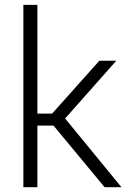

<svg xmlns="http://www.w3.org/2000/svg" viewBox="-20 -782 531 802"><path d="M203.6 -257.3H136.2V0H77.6V-761.7H136.2V-307.6H197.8L395 -528.3H465.8L252 -287.1L487.3 0H417Z"/></svg>

Font: Franko
Style: Light
Weight: 300
Designer: Google
Version: Version 1.200310; 2013